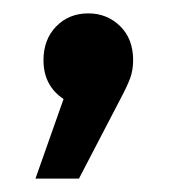

<svg xmlns="http://www.w3.org/2000/svg" viewBox="-20 -153 261 287"><path d="M179 -63Q179 -48 174.5 -36Q170 -24 161 -7L98 114H33L75 -5Q45 -25 45 -63Q45 -94 64 -113.5Q83 -133 112 -133Q140 -133 159.5 -114Q179 -95 179 -63Z"/></svg>

Font: TypoPRO Montserrat Alternates
Style: Regular
Weight: 500
Designer: Julieta Ulanovsky
Foundry: Julieta Ulanovsky
Version: Version 6.001